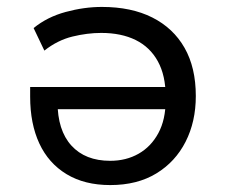

<svg xmlns="http://www.w3.org/2000/svg" viewBox="-20 -525 653 554"><path d="M298 9Q224 9 172 -22.5Q120 -54 93.5 -111Q67 -168 67 -246V-274H478V-210H126L146 -231Q146 -149 186 -105Q226 -61 298 -61Q344 -61 380 -81.5Q416 -102 437 -141Q458 -180 458 -236V-247Q458 -307 435.5 -348Q413 -389 371.5 -409.5Q330 -430 272 -430Q232 -430 189 -419.5Q146 -409 108 -379L77 -444Q116 -476 169.5 -490.5Q223 -505 274 -505Q359 -505 419.5 -474.5Q480 -444 512.5 -387Q545 -330 545 -248Q545 -174 515.5 -116Q486 -58 431 -24.5Q376 9 298 9Z"/></svg>

Font: Nunito Sans 7pt
Style: Regular
Weight: 400
Designer: Vernon Adams
Foundry: Vernon Adams
Version: Version 3.101;gftools[0.9.27]